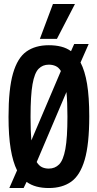

<svg xmlns="http://www.w3.org/2000/svg" viewBox="-20 -938 489 968"><path d="M99 10H27L66 -79Q45 -121 34 -187Q23 -253 23 -349Q23 -489 45.5 -567.5Q68 -646 113 -678Q158 -710 226 -710Q260 -710 288 -703Q316 -696 338 -680L354 -716H427L386 -623Q408 -581 419 -515Q430 -449 430 -351Q430 -211 407 -132.5Q384 -54 339 -22Q294 10 226 10Q192 10 164 2.5Q136 -5 114 -21ZM134 -349Q134 -278 138 -230L287 -580Q276 -598 260.5 -605Q245 -612 226 -612Q195 -612 174.5 -591Q154 -570 144 -513.5Q134 -457 134 -349ZM226 -88Q257 -88 278 -109Q299 -130 309.5 -186.5Q320 -243 320 -350Q320 -424 315 -474L165 -121Q177 -102 192 -95Q207 -88 226 -88ZM181 -742 247 -918H358L267 -742Z"/></svg>

Font: Georama Condensed SemiBold
Style: Regular
Weight: 600
Width: 3
Designer: Jean-Baptiste Levee
Foundry: Production Type
Version: Version 1.000